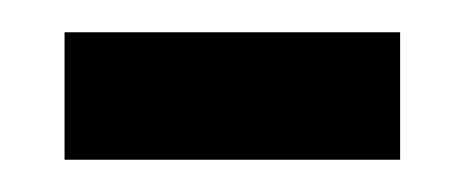

<svg xmlns="http://www.w3.org/2000/svg" viewBox="-20 -332 288 119"><path d="M20 -233V-312H228V-233Z"/></svg>

Font: Noto Serif Lao ExtraCondensed Medium
Style: Regular
Weight: 500
Width: 2
Designer: Monotype Design Team
Foundry: Monotype Imaging Inc.
Version: Version 2.003; ttfautohint (v1.8.4.7-5d5b)